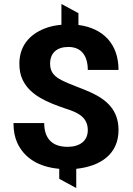

<svg xmlns="http://www.w3.org/2000/svg" viewBox="-20 -844 671 969"><path d="M320.8 -103C240.5 -103 203.1 -147.9 203.1 -223H48C48 -184.3 54.4 -151 67.2 -123C102 -47.3 174.1 -1.3 279 8V58.5L364.8 105V8C486.3 -4.8 578.2 -65.2 578.2 -188C578.2 -290.3 515.7 -341.5 439.6 -377C397.7 -396.5 333.5 -417.5 291.6 -439C258.2 -456.1 232.8 -477 232.8 -522C232.8 -575.6 265.4 -607 325.2 -607C393.4 -607 423.1 -559 423.1 -491H578.2C578.2 -621.5 501.5 -701.7 375.8 -718V-777.5L290 -824V-719C257.7 -716.3 228.6 -709.7 202.5 -699C131.2 -669.8 77.7 -614.3 77.7 -522C77.7 -490.7 83.4 -463.3 94.8 -440C132.6 -362.2 218.9 -327.3 310.9 -296C368.3 -277.4 423.1 -255.5 423.1 -187C423.1 -132.2 382 -103 320.8 -103Z"/></svg>

Font: Asimov
Style: Wid
Weight: 500
Designer: Google
Version: Version 2.000980; 2014